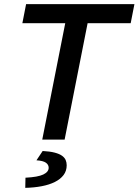

<svg xmlns="http://www.w3.org/2000/svg" viewBox="-20 -674 669 927"><path d="M184 0 295 -562H88L106 -654H629L611 -562H403L292 0ZM102 233 103 184Q163 181 189 168.5Q215 156 215 136Q215 121 201.5 111.5Q188 102 156 100L186 55Q222 57 244.5 63Q267 69 279.5 78Q292 87 297 98.5Q302 110 302 124Q302 151 287 171Q272 191 245 204.5Q218 218 181.5 225Q145 232 102 233Z"/></svg>

Font: Source Code Pro Semibold
Style: Italic
Weight: 600
Italic angle: -11°
Monospace: yes
Designer: Paul D. Hunt, Teo Tuominen
Foundry: Adobe Systems Incorporated
Version: Version 1.050;PS 1.000;hotconv 16.6.51;makeotf.lib2.5.65220